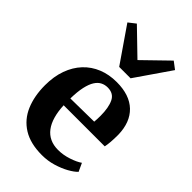

<svg xmlns="http://www.w3.org/2000/svg" viewBox="-259 -946 1044 1044"><g transform="rotate(45 262.5 -424.5)"><path d="M282.5 11Q193.5 11 136.5 -24.5Q79.5 -60 52.5 -123.5Q25.5 -187 25.5 -270Q25.5 -337.5 44.8 -390.8Q64 -444 99.2 -481.5Q134.5 -519 182.8 -538.5Q231 -558 289.5 -558Q389 -558 442.5 -506.5Q496 -455 498 -361Q498 -328 496 -304.5Q494 -281 490.5 -264.5H174.5Q176.5 -218.5 186.8 -182.5Q197 -146.5 215.8 -121.5Q234.5 -96.5 261.8 -83.8Q289 -71 325 -71Q363.5 -71 403.5 -84.2Q443.5 -97.5 466 -113.5L488 -66Q472 -49 440.2 -31.2Q408.5 -13.5 367.5 -1.2Q326.5 11 282.5 11ZM174 -316.5 355 -319Q356 -330.5 356.5 -342.2Q357 -354 357 -365.5Q357 -428.5 339.2 -465.5Q321.5 -502.5 275.5 -502.5Q254 -502.5 236 -493.2Q218 -484 204.5 -462.8Q191 -441.5 183 -405.8Q175 -370 174 -316.5ZM240.5 -625.5 101 -828 142 -860 284.5 -722 426 -859.5 467.5 -828 328 -625.5Z"/></g></svg>

Font: Merriweather 48pt
Style: Bold
Weight: 700
Version: Version 2.100